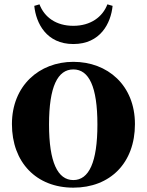

<svg xmlns="http://www.w3.org/2000/svg" viewBox="-20 -848 677 885"><path d="M318 17C488 17 602 -97 602 -276C602 -455 476 -563 318 -563C161 -563 35 -453 35 -276C35 -100 147 17 318 17ZM318 -18C246 -18 206 -100 206 -274C206 -449 246 -528 318 -528C390 -528 429 -449 429 -274C429 -100 390 -18 318 -18ZM138 -821C146 -741 194 -645 318 -645C443 -645 491 -741 499 -821L475 -828C453 -770 398 -729 318 -729C239 -729 185 -768 162 -828Z"/></svg>

Font: Noto Serif CJK SC Black
Style: Regular
Weight: 900
Designer: Ryoko NISHIZUKA 西塚涼子 (kana & ideographs); Frank Grießhammer (Latin, Greek & Cyrillic); Wenlong ZHANG 张文龙 (bopomofo); San
Foundry: Adobe
Version: Version 2.001;hotconv 1.1.0;makeotfexe 2.6.0